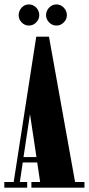

<svg xmlns="http://www.w3.org/2000/svg" viewBox="-26 -870 412 890"><path d="M-6 0V-26.5H37.5L142 -700H201L322 -26.5H365.5V0H119.5V-26.5H160L146.5 -117H79.5L66 -26.5H100V0ZM83 -142H143L113 -341ZM236 -751.5Q216 -751.5 201.8 -766Q187.5 -780.5 187.5 -799.5Q187.5 -820 201.8 -834.8Q216 -849.5 236 -849.5Q255 -849.5 269.5 -834.8Q284 -820 284 -799.5Q284 -780.5 269.5 -766Q255 -751.5 236 -751.5ZM107.5 -751.5Q88.5 -751.5 74.5 -766Q60.5 -780.5 60.5 -799.5Q60.5 -820 74.5 -834.8Q88.5 -849.5 107.5 -849.5Q127.5 -849.5 141.8 -834.8Q156 -820 156 -799.5Q156 -780.5 141.8 -766Q127.5 -751.5 107.5 -751.5Z"/></svg>

Font: Imbue 50pt Black
Style: Regular
Weight: 900
Designer: Tyler Finck
Foundry: Etcetera Type Company
Version: Version 1.102; ttfautohint (v1.8.3)